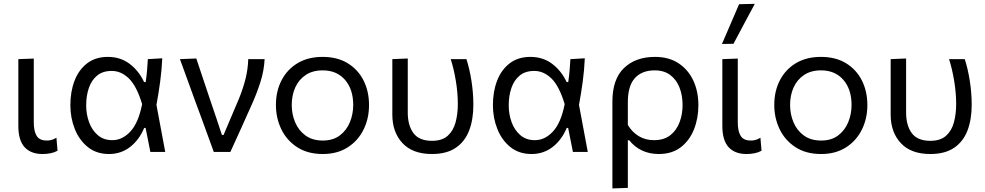

<svg xmlns="http://www.w3.org/2000/svg" viewBox="-20 -812 5266 1026"><path d="M207 11Q145 11 111.5 -25.5Q78 -62 78 -139.5V-496L160.5 -499V-158.5Q160.5 -110.5 176 -85.8Q191.5 -61 230.5 -61Q243.5 -61 255.5 -64.2Q267.5 -67.5 281.5 -76L287.5 -6.5Q256 11 207 11Z M562.5 11Q495.5 11 449.5 -26Q403.5 -63 379.8 -122.5Q356 -182 356 -249.5Q356 -323.5 378.8 -381.8Q401.5 -440 446.2 -474Q491 -508 556.5 -508Q623 -508 672.2 -471.2Q721.5 -434.5 750 -373.5H758.5Q763.5 -407 766 -437.5Q768.5 -468 770 -496L847 -500.5Q844.5 -439 835.8 -374.8Q827 -310.5 816 -251.5Q828 -188.5 839.5 -125.8Q851 -63 863 0H783.5Q777 -32 770.8 -64Q764.5 -96 758 -128.5H750.5Q723.5 -64 675 -26.5Q626.5 11 562.5 11ZM580.5 -63Q634 -63 677 -109.5Q720 -156 739.5 -255.5Q710.5 -352 669 -392.5Q627.5 -433 577 -433Q529 -433 499 -408.2Q469 -383.5 454.8 -341.8Q440.5 -300 440.5 -249Q440.5 -201.5 456 -159Q471.5 -116.5 502.5 -89.8Q533.5 -63 580.5 -63Z M1122.5 0Q1105.5 -47 1088 -94.8Q1070.5 -142.5 1054 -188L1021.5 -276Q1002 -330.5 981.5 -386.2Q961 -442 941.5 -496L1029 -499.5Q1044 -454.5 1062.2 -400.2Q1080.5 -346 1099.2 -289.5Q1118 -233 1136 -181L1166 -90.5H1174.5L1257.5 -286Q1280 -342 1292.5 -392.8Q1305 -443.5 1306.5 -496H1394Q1391 -434.5 1372 -374.8Q1353 -315 1328 -259Q1299 -194.5 1269.8 -129.2Q1240.5 -64 1211 0Z M1705 11Q1623.5 11 1567.5 -25.8Q1511.5 -62.5 1483 -122Q1454.5 -181.5 1454.5 -251Q1454.5 -325.5 1484.8 -383.5Q1515 -441.5 1570.8 -474.8Q1626.5 -508 1703.5 -508Q1783 -508 1838.2 -474Q1893.5 -440 1922.8 -381.8Q1952 -323.5 1952 -251Q1952 -177.5 1922 -118Q1892 -58.5 1836.8 -23.8Q1781.5 11 1705 11ZM1705 -61Q1759.5 -61 1795.5 -88Q1831.5 -115 1849.5 -158.5Q1867.5 -202 1867.5 -251Q1867.5 -335 1823.5 -385.5Q1779.5 -436 1704.5 -436Q1650.5 -436 1613.5 -411.2Q1576.5 -386.5 1557.8 -344.8Q1539 -303 1539 -251Q1539 -202 1557.2 -158.5Q1575.5 -115 1612.5 -88Q1649.5 -61 1705 -61Z M2288 11Q2185 11 2130.8 -47.2Q2076.5 -105.5 2076.5 -199.5V-496L2159 -499.5V-210Q2159 -142 2189.2 -100.8Q2219.5 -59.5 2288.5 -59.5Q2342.5 -59.5 2372.5 -86.5Q2402.5 -113.5 2414.5 -158.2Q2426.5 -203 2426.5 -256Q2426.5 -316 2415.8 -380.5Q2405 -445 2388.5 -496H2472.5Q2489.5 -443.5 2499.5 -379Q2509.5 -314.5 2509.5 -251.5Q2509.5 -173 2486.8 -114Q2464 -55 2415.2 -22Q2366.5 11 2288 11Z M2820.5 11Q2753.5 11 2707.5 -26Q2661.5 -63 2637.8 -122.5Q2614 -182 2614 -249.5Q2614 -323.5 2636.8 -381.8Q2659.5 -440 2704.2 -474Q2749 -508 2814.5 -508Q2881 -508 2930.2 -471.2Q2979.5 -434.5 3008 -373.5H3016.5Q3021.5 -407 3024 -437.5Q3026.5 -468 3028 -496L3105 -500.5Q3102.5 -439 3093.8 -374.8Q3085 -310.5 3074 -251.5Q3086 -188.5 3097.5 -125.8Q3109 -63 3121 0H3041.5Q3035 -32 3028.8 -64Q3022.5 -96 3016 -128.5H3008.5Q2981.5 -64 2933 -26.5Q2884.5 11 2820.5 11ZM2838.5 -63Q2892 -63 2935 -109.5Q2978 -156 2997.5 -255.5Q2968.5 -352 2927 -392.5Q2885.5 -433 2835 -433Q2787 -433 2757 -408.2Q2727 -383.5 2712.8 -341.8Q2698.5 -300 2698.5 -249Q2698.5 -201.5 2714 -159Q2729.5 -116.5 2760.5 -89.8Q2791.5 -63 2838.5 -63Z M3252.5 195V-269Q3252.5 -389 3314.5 -448.5Q3376.5 -508 3480 -508Q3554 -508 3605.8 -474Q3657.5 -440 3684.8 -381.8Q3712 -323.5 3712 -249.5Q3712 -180 3688.5 -120.8Q3665 -61.5 3618 -25.2Q3571 11 3500 11Q3450 11 3410 -8.2Q3370 -27.5 3342.5 -62.5H3335V192ZM3475 -63Q3528.5 -63 3562 -89.5Q3595.5 -116 3611.5 -158.8Q3627.5 -201.5 3627.5 -250.5Q3627.5 -302.5 3611 -344.5Q3594.5 -386.5 3561.5 -411.2Q3528.5 -436 3478.5 -436Q3410 -436 3372.5 -394.5Q3335 -353 3335 -265V-144Q3358 -106 3393.2 -84.5Q3428.5 -63 3475 -63Z M3969 11Q3907 11 3873.5 -25.5Q3840 -62 3840 -139.5V-496L3922.5 -499V-158.5Q3922.5 -110.5 3938 -85.8Q3953.5 -61 3992.5 -61Q4005.5 -61 4017.5 -64.2Q4029.5 -67.5 4043.5 -76L4049.5 -6.5Q4018 11 3969 11ZM3838 -577Q3861 -630.5 3884 -683.8Q3907 -737 3929.5 -789.5L4013.5 -791.5Q3984.5 -737.5 3956 -684.2Q3927.5 -631 3899.5 -578Z M4368 11Q4286.5 11 4230.5 -25.8Q4174.5 -62.5 4146 -122Q4117.5 -181.5 4117.5 -251Q4117.5 -325.5 4147.8 -383.5Q4178 -441.5 4233.8 -474.8Q4289.5 -508 4366.5 -508Q4446 -508 4501.2 -474Q4556.5 -440 4585.8 -381.8Q4615 -323.5 4615 -251Q4615 -177.5 4585 -118Q4555 -58.5 4499.8 -23.8Q4444.5 11 4368 11ZM4368 -61Q4422.5 -61 4458.5 -88Q4494.5 -115 4512.5 -158.5Q4530.5 -202 4530.5 -251Q4530.5 -335 4486.5 -385.5Q4442.5 -436 4367.5 -436Q4313.5 -436 4276.5 -411.2Q4239.5 -386.5 4220.8 -344.8Q4202 -303 4202 -251Q4202 -202 4220.2 -158.5Q4238.5 -115 4275.5 -88Q4312.5 -61 4368 -61Z M4951 11Q4848 11 4793.8 -47.2Q4739.5 -105.5 4739.5 -199.5V-496L4822 -499.5V-210Q4822 -142 4852.2 -100.8Q4882.5 -59.5 4951.5 -59.5Q5005.5 -59.5 5035.5 -86.5Q5065.5 -113.5 5077.5 -158.2Q5089.5 -203 5089.5 -256Q5089.5 -316 5078.8 -380.5Q5068 -445 5051.5 -496H5135.5Q5152.5 -443.5 5162.5 -379Q5172.5 -314.5 5172.5 -251.5Q5172.5 -173 5149.8 -114Q5127 -55 5078.2 -22Q5029.5 11 4951 11Z"/></svg>

Font: Commissioner
Style: Regular
Weight: 400
Designer: Kostas Bartsokas
Foundry: Kostas Bartsokas
Version: Version 1.000; ttfautohint (v1.8.3)